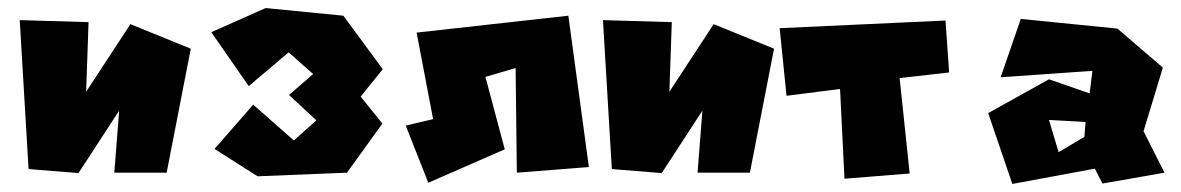

<svg xmlns="http://www.w3.org/2000/svg" viewBox="-20 -469 2933 477"><path d="M29 -419 51 -49 175 -39 276 -194 264 -40H394L454 -348L304 -409L194 -241L200 -414Z M505 -389 640 -449 833 -430 931 -297 876 -229 930 -162 842 -40 620 -31 513 -99 609 -209 710 -120 766 -170 698 -233 758 -285 697 -339 598 -255Z M988 -157 1044 -15 1234 -98 1186 -278 1261 -300 1264 -40 1443 -54 1392 -430 1015 -388 1056 -173Z M1478 -419 1500 -49 1624 -39 1725 -194 1713 -40H1843L1903 -348L1753 -409L1643 -241L1649 -414Z M1917 -399 1934 -231 2067 -248 2078 -25 2240 -38 2215 -275 2338 -289 2329 -418Z M2610 -91 2586 -171 2677 -166 2674 -129ZM2466 -277 2694 -293 2687 -237 2586 -272 2435 -188 2495 -12 2700 -50 2719 -13 2873 -40 2821 -143 2869 -301 2756 -398 2516 -422Z"/></svg>

Font: Super Mario
Style: Regular
Weight: 400
Version: Version 1.0